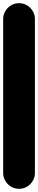

<svg xmlns="http://www.w3.org/2000/svg" viewBox="-20 -1190 240 1210"><path d="M0 -100H200V-1070H0ZM100 -200Q73 -200 50 -186.5Q27 -173 13.5 -150Q0 -127 0 -100Q0 -73 13.5 -50Q27 -27 50 -13.5Q73 0 100 0Q127 0 150 -13.5Q173 -27 186.5 -50Q200 -73 200 -100Q200 -127 186.5 -150Q173 -173 150 -186.5Q127 -200 100 -200ZM100 -1170Q73 -1170 50 -1156.5Q27 -1143 13.5 -1120Q0 -1097 0 -1070Q0 -1043 13.5 -1020Q27 -997 50 -983.5Q73 -970 100 -970Q127 -970 150 -983.5Q173 -997 186.5 -1020Q200 -1043 200 -1070Q200 -1097 186.5 -1120Q173 -1143 150 -1156.5Q127 -1170 100 -1170Z"/></svg>

Font: Wavefont ExtraBold
Style: Regular
Weight: 800
Monospace: yes
Version: Version 3.005;gftools[0.9.33]